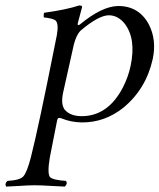

<svg xmlns="http://www.w3.org/2000/svg" viewBox="-61 -441 587 707"><path d="M236.8 -329.1Q220.2 -313.5 210.9 -276.9Q210.9 -276.9 171.4 -100.1Q162.1 -56.6 177.7 -36.6Q179.7 -34.2 181.2 -33.2Q200.2 -13.7 239.7 -13.2Q336.4 -13.2 391.6 -119.1Q411.1 -157.2 419.9 -198.2Q440.9 -297.9 398.4 -353.5Q374 -384.3 339.8 -384.8Q302.2 -384.3 236.8 -329.1ZM233.4 -351.1Q314.5 -418 374 -418.9Q451.7 -418.9 487.8 -349.6Q516.1 -293.5 501.5 -224.1Q477.1 -113.3 392.6 -43.9Q324.2 10.3 240.7 9.8Q200.7 9.3 166 -4.9Q152.8 -10.7 149.9 0Q149.4 1.5 149.4 2Q149.4 2.9 122.6 138.2Q112.3 199.2 123.5 211.4Q134.8 222.2 182.1 225.1Q189 235.8 177.7 246.1Q160.2 245.6 129.9 243.7Q90.8 241.2 65.9 241.2Q43.5 241.2 8.8 243.7Q-20.5 245.6 -38.1 246.1Q-44.9 235.4 -33.7 225.1Q12.2 222.7 24.9 208.5Q38.6 192.9 52.7 138.2Q81.1 26.4 141.6 -278.3Q146.5 -302.2 148.4 -312Q156.2 -356.9 142.1 -366.7Q131.3 -373.5 100.1 -377Q99.1 -388.7 101.6 -394Q183.6 -405.3 230.5 -420.9Q242.7 -420.9 241.2 -415Q240.7 -413.6 225.1 -354Q224.1 -349.1 227.5 -348.6Q231 -349.1 233.4 -351.1Z"/></svg>

Font: Linux Libertine Display Slanted O
Style: Slanted
Weight: 400
Designer: Philipp H. Poll
Foundry: Philipp H. Poll
Version: Version 5.0.9